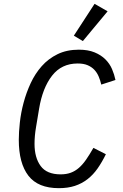

<svg xmlns="http://www.w3.org/2000/svg" viewBox="-20 -969 640 1001"><path d="M287 12Q178 12 128 -53Q78 -118 78 -240Q78 -280 83.5 -330.5Q89 -381 103 -433.5Q117 -486 140 -535.5Q163 -585 197.5 -624Q232 -663 280 -686.5Q328 -710 391 -710Q439 -710 473 -696Q507 -682 529.5 -659.5Q552 -637 564 -609Q576 -581 582 -552L508 -528Q503 -550 494.5 -570Q486 -590 472 -605Q458 -620 437 -629Q416 -638 385 -638Q301 -638 251.5 -574.5Q202 -511 184 -403L168 -307Q164 -284 162 -262Q160 -240 160 -219Q160 -147 192 -103.5Q224 -60 296 -60Q326 -60 349 -68.5Q372 -77 391.5 -94Q411 -111 429 -137Q447 -163 467 -198L532 -165Q512 -124 489 -91Q466 -58 436.5 -35Q407 -12 370.5 0Q334 12 287 12ZM412 -755 365 -783 473 -949 541 -910Z"/></svg>

Font: IBM Plex Mono
Style: Italic
Weight: 400
Italic angle: -9°
Monospace: yes
Designer: Mike Abbink, Paul van der Laan, Pieter van Rosmalen
Foundry: Bold Monday
Version: Version 2.3